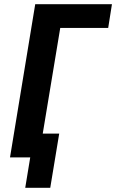

<svg xmlns="http://www.w3.org/2000/svg" viewBox="-20 -755 557 921"><path d="M221 146H101L125 0H28L149 -735H517L499 -621H269L185 -114H264Z"/></svg>

Font: Iosevka Term Curly Heavy
Style: Italic
Weight: 900
Italic angle: -9°
Designer: Belleve Invis
Foundry: Belleve Invis
Version: Version 32.3.0